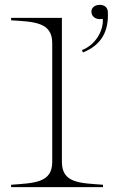

<svg xmlns="http://www.w3.org/2000/svg" viewBox="-20 -774 472 794"><path d="M26 -10V0H406V-10C312 -17 236 -16 236 -104V-700H26V-690C120 -684 196 -683 196 -596V-104C196 -18 122 -17 26 -10ZM319 -567 323 -557C400 -588 430 -645 426 -725C425 -745 410 -754 392 -754C376 -754 358 -745 358 -726C358 -705 376 -695 392 -695C396 -695 400 -695 405 -696C409 -646 373 -587 319 -567Z"/></svg>

Font: Sprat Extended Thin
Style: Regular
Weight: 100
Width: 9
Designer: Ethan Nakache
Foundry: Collletttivo
Version: Version 2.000;Glyphs 3.2 (3217)